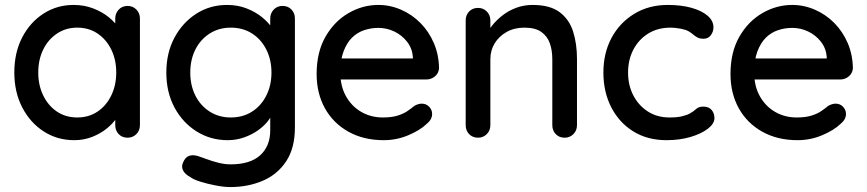

<svg xmlns="http://www.w3.org/2000/svg" viewBox="-20 -558 3514 778"><path d="M497 -534Q518 -534 532.5 -519.5Q547 -505 547 -483V-51Q547 -29 532.5 -14.5Q518 0 497 0Q475 0 461 -14.5Q447 -29 447 -51V-123L467 -120Q467 -102 452.5 -80Q438 -58 413 -37.5Q388 -17 354 -3.5Q320 10 281 10Q212 10 157 -25.5Q102 -61 70 -123Q38 -185 38 -264Q38 -345 70 -406.5Q102 -468 156.5 -503Q211 -538 278 -538Q321 -538 357.5 -524Q394 -510 421 -488Q448 -466 463 -441.5Q478 -417 478 -395L447 -392V-483Q447 -504 461 -519Q475 -534 497 -534ZM293 -82Q340 -82 375.5 -106Q411 -130 431 -171.5Q451 -213 451 -264Q451 -316 431 -357Q411 -398 375.5 -422Q340 -446 293 -446Q247 -446 211 -422Q175 -398 155 -357Q135 -316 135 -264Q135 -213 155 -171.5Q175 -130 210.5 -106Q246 -82 293 -82Z M900 -538Q943 -538 979 -524Q1015 -510 1041.5 -488.5Q1068 -467 1083 -444Q1098 -421 1098 -404L1075 -403V-483Q1075 -504 1089 -519Q1103 -534 1125 -534Q1147 -534 1161 -519.5Q1175 -505 1175 -483V-42Q1175 43 1139 96.5Q1103 150 1043.5 175Q984 200 913 200Q888 200 854 193.5Q820 187 791.5 178Q763 169 752 160Q729 148 721.5 132Q714 116 722 100Q731 78 748 73Q765 68 787 76Q797 79 818 87Q839 95 865 101.5Q891 108 914 108Q994 108 1034.5 71Q1075 34 1075 -30V-120L1087 -113Q1084 -92 1068 -70.5Q1052 -49 1027 -31Q1002 -13 970 -1.5Q938 10 903 10Q833 10 776.5 -25.5Q720 -61 687 -122.5Q654 -184 654 -264Q654 -344 687 -405.5Q720 -467 775.5 -502.5Q831 -538 900 -538ZM915 -446Q867 -446 829.5 -422Q792 -398 771.5 -357Q751 -316 751 -264Q751 -212 771.5 -171Q792 -130 829.5 -106Q867 -82 915 -82Q964 -82 1001 -105.5Q1038 -129 1059 -170.5Q1080 -212 1080 -264Q1080 -316 1059 -357.5Q1038 -399 1001 -422.5Q964 -446 915 -446Z M1535 10Q1453 10 1391.5 -24.5Q1330 -59 1296.5 -119.5Q1263 -180 1263 -258Q1263 -346 1298.5 -408.5Q1334 -471 1391.5 -504.5Q1449 -538 1513 -538Q1561 -538 1605.5 -518.5Q1650 -499 1684 -464.5Q1718 -430 1738 -383.5Q1758 -337 1759 -282Q1758 -262 1743 -249Q1728 -236 1708 -236H1320L1296 -321H1672L1653 -303V-328Q1650 -363 1629 -389.5Q1608 -416 1577.5 -430.5Q1547 -445 1513 -445Q1483 -445 1455 -435.5Q1427 -426 1406 -405Q1385 -384 1372 -349.5Q1359 -315 1359 -264Q1359 -209 1382 -168Q1405 -127 1444 -104.5Q1483 -82 1531 -82Q1567 -82 1591 -89.5Q1615 -97 1631 -108Q1647 -119 1659 -129Q1675 -138 1689 -138Q1707 -138 1719 -125.5Q1731 -113 1731 -96Q1731 -74 1709 -56Q1682 -30 1634.5 -10Q1587 10 1535 10Z M2138 -538Q2209 -538 2248 -508.5Q2287 -479 2302.5 -429.5Q2318 -380 2318 -319V-51Q2318 -29 2303.5 -14.5Q2289 0 2268 0Q2246 0 2232 -14.5Q2218 -29 2218 -51V-318Q2218 -354 2208 -382.5Q2198 -411 2173.5 -428.5Q2149 -446 2105 -446Q2064 -446 2033 -428.5Q2002 -411 1984.5 -382.5Q1967 -354 1967 -318V-51Q1967 -29 1952.5 -14.5Q1938 0 1917 0Q1895 0 1881 -14.5Q1867 -29 1867 -51V-475Q1867 -497 1881 -511.5Q1895 -526 1917 -526Q1938 -526 1952.5 -511.5Q1967 -497 1967 -475V-419L1949 -409Q1956 -431 1973.5 -453.5Q1991 -476 2016 -495.5Q2041 -515 2072 -526.5Q2103 -538 2138 -538Z M2686 -538Q2740 -538 2781.5 -526.5Q2823 -515 2847 -494.5Q2871 -474 2871 -447Q2871 -430 2860.5 -415.5Q2850 -401 2831 -401Q2816 -401 2806.5 -406Q2797 -411 2789 -418Q2781 -425 2769 -432Q2758 -438 2736.5 -442Q2715 -446 2698 -446Q2645 -446 2606.5 -422Q2568 -398 2546.5 -357Q2525 -316 2525 -264Q2525 -212 2546.5 -171Q2568 -130 2605.5 -106Q2643 -82 2693 -82Q2723 -82 2742.5 -86.5Q2762 -91 2775 -98Q2791 -107 2801 -116.5Q2811 -126 2830 -126Q2852 -126 2863.5 -112.5Q2875 -99 2875 -79Q2875 -57 2848.5 -36.5Q2822 -16 2778 -3Q2734 10 2681 10Q2603 10 2545.5 -26Q2488 -62 2456.5 -124Q2425 -186 2425 -264Q2425 -343 2458 -404.5Q2491 -466 2550 -502Q2609 -538 2686 -538Z M3212 10Q3130 10 3068.5 -24.5Q3007 -59 2973.5 -119.5Q2940 -180 2940 -258Q2940 -346 2975.5 -408.5Q3011 -471 3068.5 -504.5Q3126 -538 3190 -538Q3238 -538 3282.5 -518.5Q3327 -499 3361 -464.5Q3395 -430 3415 -383.5Q3435 -337 3436 -282Q3435 -262 3420 -249Q3405 -236 3385 -236H2997L2973 -321H3349L3330 -303V-328Q3327 -363 3306 -389.5Q3285 -416 3254.5 -430.5Q3224 -445 3190 -445Q3160 -445 3132 -435.5Q3104 -426 3083 -405Q3062 -384 3049 -349.5Q3036 -315 3036 -264Q3036 -209 3059 -168Q3082 -127 3121 -104.5Q3160 -82 3208 -82Q3244 -82 3268 -89.5Q3292 -97 3308 -108Q3324 -119 3336 -129Q3352 -138 3366 -138Q3384 -138 3396 -125.5Q3408 -113 3408 -96Q3408 -74 3386 -56Q3359 -30 3311.5 -10Q3264 10 3212 10Z"/></svg>

Font: Quicksand SemiBold
Style: Regular
Weight: 600
Designer: Andrew Paglinawan
Foundry: Andrew Paglinawan
Version: Version 3.004